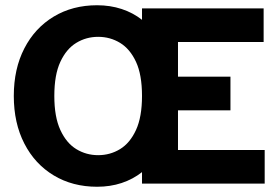

<svg xmlns="http://www.w3.org/2000/svg" viewBox="-20 -700 1064 732"><path d="M350.1 12Q256.7 12 184.8 -31.3Q112.9 -74.6 72.8 -152.7Q32.6 -230.8 32.6 -334.2Q32.6 -437.6 72.8 -515.5Q112.9 -593.4 184.8 -636.7Q256.7 -680 350.1 -680Q400.3 -680 443.7 -665.7Q487.1 -651.5 521.4 -624.4V-668H985.1V-539.9H658.6V-407.6H858.6V-279.4H658.6V-128.1H989.1V0H521.4V-43.8Q487.1 -16.7 443.7 -2.3Q400.3 12 350.1 12ZM354.2 -108.4Q399.8 -108.4 437.7 -131.5Q475.6 -154.6 498.5 -204.4Q521.4 -254.1 521.4 -334.2Q521.4 -415.1 498.5 -464.3Q475.6 -513.6 437.7 -536.6Q399.8 -559.6 354.2 -559.6Q308.7 -559.6 270.9 -536.6Q233 -513.6 210.1 -464.3Q187.1 -415.1 187.1 -334.2Q187.1 -254.1 210.1 -204.4Q233 -154.6 270.9 -131.5Q308.7 -108.4 354.2 -108.4Z"/></svg>

Font: Atkinson Hyperlegible Next
Style: Regular
Weight: 400
Designer: Elliott Scott, Megan Eiswerth, Linus Boman, Theodore Petrosky, Letters from Sweden
Foundry: Applied Design Works, Letters from Sweden
Version: Version 2.001